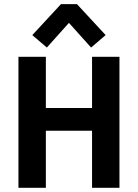

<svg xmlns="http://www.w3.org/2000/svg" viewBox="-20 -899 660 919"><path d="M68.3 0V-627H199.5V-333.5L144.8 -382H475.2L420.6 -333.5V-627H551.8V0H420.6V-321.6L475.2 -273.3H144.8L199.5 -321.6V0ZM204.2 -671.5 134.6 -731 271.7 -879.1H348.5L485.6 -731L416 -671.5L310 -789.5Z"/></svg>

Font: Anaheim
Style: Regular
Weight: 400
Designer: Vernon Adams
Foundry: Vernon Adams
Version: Version 2.001